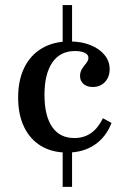

<svg xmlns="http://www.w3.org/2000/svg" viewBox="-20 -591 495 758"><path d="M245.2 11.3Q185.5 11.3 141.9 -14.9Q98.4 -41.1 75 -89.9Q51.6 -138.7 51.6 -205.6Q51.6 -275 76.2 -324.6Q100.8 -374.2 146.4 -400.8Q191.9 -427.4 254 -427.4Q300.8 -427.4 336.3 -413.3Q371.8 -399.2 392.3 -374.6Q412.9 -350 412.9 -317.7Q412.9 -287.1 394.4 -267.3Q375.8 -247.6 346 -247.6Q323.4 -247.6 309.7 -259.7Q296 -271.8 296 -290.3Q296 -307.3 304 -319.4Q312.1 -331.5 320.6 -341.9Q329 -352.4 329 -362.9Q329 -375.8 314.1 -382.7Q299.2 -389.5 275.8 -389.5Q217.7 -389.5 186.7 -344.4Q155.6 -299.2 155.6 -216.9Q155.6 -133.9 185.9 -89.9Q216.1 -46 273.4 -46Q311.3 -46 339.5 -65.7Q367.7 -85.5 386.3 -124.2L420.2 -105.6Q398.4 -49.2 353.2 -19Q308.1 11.3 245.2 11.3ZM227.4 146.8V-14.5H264.5V146.8ZM227.4 -412.1V-571H264.5V-412.1Z"/></svg>

Font: Playfair 9pt SemiBold
Style: Regular
Weight: 600
Designer: Claus Eggers Sørensen
Foundry: Claus Eggers Sørensen
Version: Version 2.001;gftools[0.9.30]